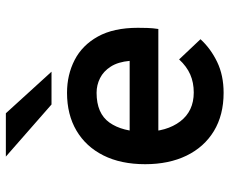

<svg xmlns="http://www.w3.org/2000/svg" viewBox="-84 -688 784 656"><g transform="rotate(-90 308.0 -360.0)"><path d="M319 12Q243 12 188.2 -21.2Q133.5 -54.5 104.2 -114.8Q75 -175 75 -256Q75 -339 105 -398.8Q135 -458.5 189.8 -490.8Q244.5 -523 319 -523Q380.5 -523 431 -497Q481.5 -471 511.2 -417.5Q541 -364 541 -281Q541 -267.5 540.5 -249Q540 -230.5 537 -211H163V-309H428Q424.5 -348.5 408.5 -373.5Q392.5 -398.5 369 -410.2Q345.5 -422 319 -422Q248.5 -422 217.2 -378Q186 -334 186 -258Q186 -182.5 221.2 -136.2Q256.5 -90 320 -90Q354 -90 381.5 -102Q409 -114 433 -140L502 -67Q470 -32 424.2 -10Q378.5 12 319 12ZM279 -576 101 -732H249L391 -576Z"/></g></svg>

Font: Overpass Mono Light
Style: Regular
Weight: 300
Monospace: yes
Designer: Delve Withrington, Dave Bailey
Foundry: Delve Fonts LLC
Version: Version 4.000